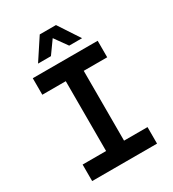

<svg xmlns="http://www.w3.org/2000/svg" viewBox="-216 -1032 1032 1148"><g transform="rotate(-30 300.0 -458.0)"><path d="M76 0V-114H238V-596H76V-710H524V-596H362V-114H524V0ZM147 -770 243 -916H355L451 -770H362L299 -858L236 -770Z"/></g></svg>

Font: Geist Mono SemiBold
Style: Regular
Weight: 600
Monospace: yes
Designer: Basement.studio, Andrés Briganti, Mateo Zaragoza
Foundry: Basement.studio, Vercel, Andrés Briganti, Guido Ferreyra, Mateo Zaragoza
Version: Version 1.500; ttfautohint (v1.8.4.7-5d5b)